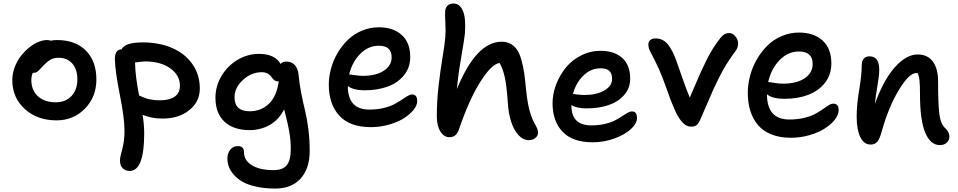

<svg xmlns="http://www.w3.org/2000/svg" viewBox="-20 -758 5511 1104"><path d="M305.2 -65.9Q194.3 -65.9 122.6 -131.1Q50.8 -196.3 50.8 -296.9Q50.8 -334.5 64.2 -370.6Q77.6 -406.7 99.1 -434.6Q120.6 -462.4 146.7 -483.9Q172.9 -505.4 200 -516.6Q227.1 -527.8 250 -527.8Q262.7 -527.8 272 -523.9Q287.1 -527.8 307.1 -527.8Q413.6 -527.8 473.9 -467Q534.2 -406.2 534.2 -300.8Q534.2 -200.7 468.3 -133.3Q402.3 -65.9 305.2 -65.9ZM160.2 -297.9Q160.2 -239.3 198 -204.6Q235.8 -169.9 300.8 -169.9Q357.4 -169.9 391.1 -205.8Q424.8 -241.7 424.8 -301.8Q424.8 -359.4 395.8 -392.6Q366.7 -425.8 316.9 -425.8Q290.5 -425.8 272.5 -416Q254.4 -406.2 232.9 -384.8Q227.1 -378.4 218.3 -368.9Q209.5 -359.4 205.6 -355.5Q201.7 -351.6 195.6 -346.7Q189.5 -341.8 183.3 -340.3Q177.2 -338.9 168.9 -338.9H168Q160.2 -317.9 160.2 -297.9Z M725.1 225.1Q701.7 225.1 685.8 209.7Q669.9 194.3 669.9 164.1Q669.9 147 676.3 125.7Q682.6 104.5 689.2 71.5Q695.8 38.6 695.8 -6.8Q695.8 -79.1 669.2 -212.2Q642.6 -345.2 640.6 -415Q639.6 -441.4 648.9 -457.8Q658.2 -474.1 678.7 -474.1Q698.2 -514.2 800.8 -514.2Q893.1 -514.2 966.8 -483.4Q1040.5 -452.6 1084.7 -391.6Q1128.9 -330.6 1128.9 -249Q1128.9 -173.3 1068.6 -124.8Q1008.3 -76.2 915 -76.2Q849.6 -76.2 799.8 -98.1Q809.1 -42.5 809.1 9.8Q809.1 225.1 725.1 225.1ZM756.8 -392.1Q757.8 -322.3 779.8 -209Q783.2 -207.5 798.1 -201.2Q813 -194.8 823.2 -191.4Q833.5 -188 854.5 -184.6Q875.5 -181.2 899.9 -181.2Q953.1 -181.2 983.9 -201.9Q1014.6 -222.7 1014.6 -265.1Q1014.6 -325.2 959.2 -365Q903.8 -404.8 814 -404.8Q805.2 -404.8 756.8 -398.9Z M1562 326.2Q1500.5 326.2 1451.7 314.9Q1402.8 303.7 1372.8 286.1Q1342.8 268.6 1323 245.1Q1303.2 221.7 1295.4 199.2Q1287.6 176.8 1287.6 153.8Q1287.6 123 1304.2 102.5Q1320.8 82 1347.7 82Q1382.8 82 1382.8 117.2Q1382.8 163.6 1428 191.9Q1473.1 220.2 1552.7 220.2Q1607.4 220.2 1629.6 190.9Q1651.9 161.6 1651.9 101.1Q1651.9 74.2 1649.9 49.6Q1647.9 24.9 1643.1 -1.7Q1638.2 -28.3 1635 -43Q1631.8 -57.6 1624 -88.6Q1616.2 -119.6 1613.8 -128.9Q1583 -68.8 1530.5 -39.3Q1478 -9.8 1415 -9.8Q1323.2 -9.8 1271 -58.1Q1218.8 -106.4 1218.8 -195.8Q1218.8 -262.7 1253.7 -321.3Q1288.6 -379.9 1346.2 -414.1Q1403.8 -448.2 1468.8 -448.2Q1560.5 -448.2 1593.8 -390.1Q1602.1 -403.8 1626 -403.8Q1659.2 -403.8 1676.8 -382.1Q1694.3 -360.4 1696.8 -327.1Q1701.7 -274.4 1713.1 -217.3Q1724.6 -160.2 1734.6 -119.9Q1744.6 -79.6 1752.7 -18.3Q1760.7 43 1760.7 109.9Q1760.7 210.9 1708.7 268.6Q1656.7 326.2 1562 326.2ZM1328.6 -199.2Q1328.6 -118.2 1415 -118.2Q1481 -118.2 1525.9 -160.9Q1570.8 -203.6 1583 -291Q1581.1 -290 1577.6 -290Q1565.4 -290 1555.9 -298.3Q1546.4 -306.6 1540.3 -316.4Q1534.2 -326.2 1520 -334.5Q1505.9 -342.8 1484.9 -342.8Q1424.8 -342.8 1376.7 -298.1Q1328.6 -253.4 1328.6 -199.2Z M2112.8 -26.9Q1991.2 -26.9 1930.9 -93Q1870.6 -159.2 1870.6 -271Q1870.6 -317.4 1883.5 -364.5Q1896.5 -411.6 1921.6 -454.1Q1946.8 -496.6 1981 -529.5Q2015.1 -562.5 2061.3 -581.8Q2107.4 -601.1 2158.7 -601.1Q2241.2 -601.1 2290 -556.9Q2338.9 -512.7 2338.9 -430.2Q2338.9 -369.6 2303 -325.4Q2267.1 -281.2 2208.5 -260Q2149.9 -238.8 2076.7 -238.8Q2012.7 -238.8 1980 -263.2V-262.2Q1980 -127.9 2104 -127.9Q2148.4 -127.9 2185.8 -137Q2223.1 -146 2246.8 -158.7Q2270.5 -171.4 2289.1 -184.1Q2307.6 -196.8 2322.8 -205.8Q2337.9 -214.8 2349.6 -214.8Q2378.9 -214.8 2378.9 -176.8Q2378.9 -152.3 2357.7 -126Q2336.4 -99.6 2301.5 -77.6Q2266.6 -55.7 2216.3 -41.3Q2166 -26.9 2112.8 -26.9ZM2158.7 -495.1Q2097.7 -495.1 2051.3 -448.2Q2004.9 -401.4 1987.8 -330.1Q1994.1 -330.1 2019.5 -325.9Q2044.9 -321.8 2066.9 -321.8Q2141.6 -321.8 2186.8 -351.3Q2231.9 -380.9 2231.9 -428.2Q2231.9 -495.1 2158.7 -495.1Z M2563.5 30.8Q2532.7 30.8 2512.2 -2Q2491.7 -34.7 2491.7 -89.8Q2491.7 -179.2 2502 -266.6Q2512.2 -354 2524.9 -429.7Q2537.6 -505.4 2540.5 -544.9Q2543.5 -580.1 2540.8 -627.9Q2538.1 -675.8 2539.6 -692.9Q2541 -712.4 2552.7 -725.1Q2564.5 -737.8 2588.4 -737.8Q2622.6 -737.8 2641.1 -697Q2659.7 -656.2 2653.3 -565.9Q2649.9 -532.2 2631.3 -425Q2612.8 -317.9 2607.4 -246.1Q2718.3 -518.1 2864.7 -518.1Q2894 -518.1 2916.3 -505.6Q2938.5 -493.2 2952.9 -472.2Q2967.3 -451.2 2977.5 -415.3Q2987.8 -379.4 2993.7 -341.1Q2999.5 -302.7 3004.4 -247.1Q3009.3 -198.2 3015.9 -162.4Q3022.5 -126.5 3031 -101.8Q3039.6 -77.1 3045.7 -64Q3051.8 -50.8 3062.5 -32.2Q3073.7 -12.2 3073.7 5.9Q3073.7 22.9 3058.3 35.4Q3043 47.9 3020.5 47.9Q2988.3 47.9 2961.9 19.5Q2935.5 -8.8 2919.9 -55.9Q2904.3 -103 2900.4 -161.1Q2894 -261.2 2882.8 -312.5Q2871.6 -363.8 2852.5 -396Q2806.2 -389.6 2741.7 -287.4Q2677.2 -185.1 2618.7 -13.2Q2609.4 11.7 2596.2 21.2Q2583 30.8 2563.5 30.8Z M3387.2 60.1Q3272 60.1 3214.6 -0.7Q3157.2 -61.5 3157.2 -164.1Q3157.2 -217.3 3177.2 -270.8Q3197.3 -324.2 3232.2 -367.7Q3267.1 -411.1 3320.1 -438.5Q3373 -465.8 3433.6 -465.8Q3512.2 -465.8 3557.9 -424.8Q3603.5 -383.8 3603.5 -306.2Q3603.5 -252 3569.6 -212.4Q3535.6 -172.9 3479.7 -153.8Q3423.8 -134.8 3352.5 -134.8Q3296.4 -134.8 3265.6 -153.8V-149.9Q3265.6 -37.1 3380.4 -37.1Q3422.4 -37.1 3457.8 -45.4Q3493.2 -53.7 3515.6 -65.4Q3538.1 -77.1 3555.7 -88.9Q3573.2 -100.6 3587.6 -108.9Q3602.1 -117.2 3613.3 -117.2Q3628.9 -117.2 3635.7 -107.9Q3642.6 -98.6 3642.6 -79.1Q3642.6 -48.8 3608.9 -16.8Q3575.2 15.1 3514.9 37.6Q3454.6 60.1 3387.2 60.1ZM3433.6 -365.2Q3377.4 -365.2 3334.5 -323.5Q3291.5 -281.7 3274.4 -217.8Q3274.9 -217.8 3298.1 -214.8Q3321.3 -211.9 3342.3 -211.9Q3409.7 -211.9 3454.6 -237.5Q3499.5 -263.2 3499.5 -304.2Q3499.5 -335 3483.9 -350.1Q3468.3 -365.2 3433.6 -365.2Z M3956.1 -29.8Q3934.6 -29.8 3917.5 -42.2Q3900.4 -54.7 3882.3 -83Q3872.1 -98.1 3859.4 -127Q3846.7 -155.8 3837.6 -179.9Q3828.6 -204.1 3813.7 -245.4Q3798.8 -286.6 3792 -304.2Q3770 -362.3 3747.8 -405.3Q3725.6 -448.2 3716.8 -466.1Q3708 -483.9 3708 -502.9Q3708 -518.1 3719 -527.6Q3730 -537.1 3750 -537.1Q3772.5 -537.1 3791 -527.3Q3809.6 -517.6 3823.7 -498.3Q3837.9 -479 3847.7 -459.2Q3857.4 -439.5 3868.2 -411.1Q3873 -398.4 3901.1 -317.1Q3929.2 -235.8 3946.3 -196.8Q3956.5 -220.2 3978.8 -272.5Q4001 -324.7 4012.5 -349.9Q4023.9 -375 4043.2 -413.8Q4062.5 -452.6 4082 -483.2Q4101.6 -513.7 4125 -543Q4136.7 -556.6 4147.5 -562.3Q4158.2 -567.9 4174.3 -567.9Q4192.9 -567.9 4208.5 -548.8Q4224.1 -529.8 4224.1 -507.8Q4224.1 -485.8 4210.9 -466.8Q4182.6 -428.7 4160.4 -393.8Q4138.2 -358.9 4117.2 -317.1Q4096.2 -275.4 4084 -248.5Q4071.8 -221.7 4046.4 -162.1Q4021 -102.5 4006.3 -69.8Q3996.6 -47.4 3985.6 -38.6Q3974.6 -29.8 3956.1 -29.8Z M4527.8 34.2Q4464.4 34.2 4416.3 15.1Q4368.2 -3.9 4338.6 -38.8Q4309.1 -73.7 4294.4 -120.4Q4279.8 -167 4279.8 -224.1Q4279.8 -272.9 4293 -322.5Q4306.2 -372.1 4331.8 -416.5Q4357.4 -460.9 4392.3 -495.6Q4427.2 -530.3 4474.6 -550.5Q4522 -570.8 4574.2 -570.8Q4659.7 -570.8 4710 -524.9Q4760.3 -479 4760.3 -393.1Q4760.3 -328.6 4723.4 -281.7Q4686.5 -234.9 4626.7 -212.4Q4566.9 -189.9 4492.2 -189.9Q4420.9 -189.9 4390.1 -215.8Q4390.1 -70.8 4519 -70.8Q4565.4 -70.8 4604.2 -80.3Q4643.1 -89.8 4667.2 -103Q4691.4 -116.2 4710.2 -129.6Q4729 -143.1 4744.4 -152.6Q4759.8 -162.1 4772 -162.1Q4802.2 -162.1 4802.2 -124Q4802.2 -98.1 4780.5 -70.3Q4758.8 -42.5 4722.7 -19.3Q4686.5 3.9 4634.8 19Q4583 34.2 4527.8 34.2ZM4398.9 -286.1Q4405.8 -286.1 4432.6 -281.5Q4459.5 -276.9 4481.9 -276.9Q4560.5 -276.9 4606.7 -307.9Q4652.8 -338.9 4652.8 -390.1Q4652.8 -461.9 4574.2 -461.9Q4510.3 -461.9 4462.2 -411.9Q4414.1 -361.8 4397 -286.1Z M5383.8 76.2Q5330.1 76.2 5300 4.6Q5270 -66.9 5270 -215.8Q5270 -269.5 5267.1 -295.9Q5264.2 -322.3 5255.9 -337.9H5248Q5207.5 -337.9 5148.7 -241.2Q5089.8 -144.5 5049.8 -2Q5038.6 40 5024.7 56.6Q5010.7 73.2 4986.8 73.2Q4946.8 73.2 4926.3 29.5Q4905.8 -14.2 4905.8 -86.9Q4905.8 -154.8 4920.4 -241.5Q4935.1 -328.1 4935.1 -384.8Q4935.1 -408.2 4946.8 -421.1Q4958.5 -434.1 4980 -434.1Q5035.6 -434.1 5035.6 -356Q5035.6 -323.2 5024.9 -262.2Q5014.2 -201.2 5010.7 -160.2Q5059.6 -297.4 5125.2 -371.1Q5190.9 -444.8 5256.8 -444.8Q5314 -444.8 5344 -403.8Q5374 -362.8 5374 -291Q5374 -159.7 5381.3 -101.8Q5388.7 -43.9 5417 -19Q5439 1.5 5439 27.8Q5439 47.9 5424.3 62Q5409.7 76.2 5383.8 76.2Z"/></svg>

Font: Shantell Sans Irregular Bouncy
Style: Regular
Weight: 500
Designer: Stephen Nixon, Anya Danilova, Shantell Martin
Foundry: Arrow Type
Version: Version 1.006;[9816181b4]